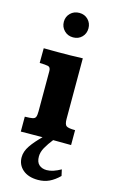

<svg xmlns="http://www.w3.org/2000/svg" viewBox="-133 -717 587 985"><g transform="rotate(15 160.0 -224.5)"><path d="M27.3 0V-79.1Q54.7 -79.6 67.6 -82Q80.6 -84.5 84.5 -94Q88.4 -103.5 88.4 -124V-337.9Q88.4 -358.4 74.2 -361.6Q60.1 -364.7 29.8 -365.2Q29.8 -385.3 30 -404.5Q30.3 -423.8 30.3 -443.4Q50.3 -443.4 69.1 -443.1Q87.9 -442.9 105.5 -442.9Q137.2 -442.9 170.2 -443.4Q203.1 -443.8 237.3 -445.3V-124Q237.3 -94.2 248 -86.7Q258.8 -79.1 294.4 -79.1V0Q277.8 0 257.8 -0.2Q237.8 -0.5 216.8 -0.5Q195.8 -0.5 176.5 -0.7Q157.2 -1 142.6 -1Q106.9 -1 81.1 -0.5Q55.2 0 27.3 0ZM160.6 -536.1Q132.3 -536.1 113.5 -555.2Q94.7 -574.2 94.7 -601.6Q94.7 -628.9 113.5 -647.5Q132.3 -666 160.6 -666Q189 -666 207.3 -647.2Q225.6 -628.4 225.6 -601.1Q225.6 -573.2 207.3 -554.7Q189 -536.1 160.6 -536.1ZM175.8 216.8Q124.5 216.8 95 191.4Q65.4 166 65.4 125.5Q65.4 95.2 86.4 64.2Q107.4 33.2 146.5 -4.9H202.1Q176.8 27.3 163.3 51.8Q149.9 76.2 149.9 99.1Q149.9 128.9 165.5 142.8Q181.2 156.7 206.1 156.7Q223.1 156.7 241.5 150.6Q259.8 144.5 280.8 132.8L288.1 166Q262.2 191.4 235.6 204.1Q209 216.8 175.8 216.8Z"/></g></svg>

Font: Kameron
Style: Bold
Weight: 700
Designer: Vernon Adams
Foundry: Vernon Adams
Version: Version 1.100